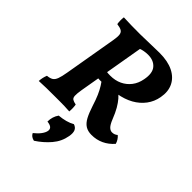

<svg xmlns="http://www.w3.org/2000/svg" viewBox="-272 -813 1245 1245"><g transform="rotate(45 350.5 -190.5)"><path d="M444 -680Q520.6 -680 570.5 -655.1Q620.3 -630.2 641.8 -585.8Q663.2 -541.4 652.3 -482.6Q643.8 -433.9 615.1 -395.5Q586.4 -357.1 541.6 -332Q496.8 -307 437.7 -297.1L322.5 -281Q308.2 -280.5 295.1 -280.7Q281.9 -281 271 -282L281.8 -351.9Q294.2 -349.9 304.1 -349.4Q314 -348.9 322.9 -348.9Q367.3 -348.9 402.8 -365.6Q438.4 -382.4 462.3 -413.4Q486.3 -444.4 494.3 -488Q507.2 -554.1 479.8 -586.4Q452.3 -618.8 399.7 -618.8Q382.7 -618.8 364.4 -615.5Q346.1 -612.2 329.6 -605.6L343.4 -649.2L257.6 -150.7Q251.5 -113.5 252.5 -95Q253.4 -76.4 264.3 -69.3Q275.3 -62.3 296.6 -58.3Q299.2 -43.6 299.7 -28.4Q300.2 -13.2 298.6 3Q272.1 1 252.3 0.5Q232.4 0 212.8 0Q193.2 0 165.4 0Q120.4 0 85.8 0.5Q51.2 1 19.1 3Q20.1 -13.7 23.4 -28.4Q26.7 -43.1 32.8 -58.3Q59.2 -60.8 73.4 -69.8Q87.6 -78.8 95.9 -101.2Q104.2 -123.5 111.3 -165.9L173.3 -526.3Q179.3 -560.5 176.9 -579.1Q174.5 -597.7 160.8 -605.9Q147.1 -614.2 118.6 -617.7Q116 -631.9 115.8 -647.6Q115.5 -663.3 117.6 -679Q154.6 -677 191.4 -676.5Q228.3 -676 270.1 -676Q303.4 -676 352.5 -678Q401.6 -680 444 -680ZM425.4 -317.4Q447.9 -300.8 465.2 -280.7Q482.5 -260.6 499.3 -231.8Q516 -203 533.4 -158.8Q547.3 -124.1 561.2 -110.5Q575.1 -97 590.2 -97Q601.8 -97 611.1 -100.5Q620.5 -104 628.9 -111.4Q639.4 -103.3 648.2 -89.5Q657 -75.8 660.5 -61.7Q630.3 -27 591.8 -9Q553.3 9 508.4 9Q474.2 9 451.5 -5.5Q428.8 -20 412.6 -50.3Q396.4 -80.7 380.7 -129.1Q366.8 -173.4 353.4 -204Q340 -234.7 324.6 -259.2Q309.3 -283.6 289.4 -308.3ZM270.9 299.4Q241 292.9 230.2 269.6Q255.7 249.7 271.7 228.3Q287.7 206.8 290.7 188.8Q293.2 171.2 282 161.7Q270.9 152.2 245 149.2Q245.2 104.2 269.4 70.4Q301.2 67.5 329 60Q356.7 52.5 378.4 39.9Q401.1 47.4 409 65.7Q416.8 84 411.3 115.7Q401.3 174 362.5 219.6Q323.7 265.2 270.9 299.4Z"/></g></svg>

Font: Vollkorn
Style: Italic
Weight: 400
Italic angle: -11°
Designer: Friedrich Althausen
Foundry: Friedrich Althausen
Version: Version 5.001